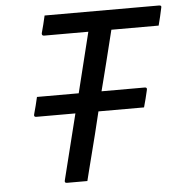

<svg xmlns="http://www.w3.org/2000/svg" viewBox="-51 -749 752 797"><g transform="rotate(-5 325.0 -350.0)"><path d="M281 0H196Q185 0 188 -11Q205 -79 222 -147.5Q239 -216 256 -284H93Q82 -284 85 -295Q90 -314 94.5 -330.5Q99 -347 103 -366H277Q292 -429 308 -491.5Q324 -554 339 -617H154Q149 -617 147 -620.5Q145 -624 146 -628Q151 -647 155.5 -664Q160 -681 164 -700H641Q653 -700 649 -689Q645 -670 641 -653Q637 -636 632 -617H435Q427 -585 419 -552.5Q411 -520 403 -488Q395 -457 387.5 -426.5Q380 -396 372 -366H552Q563 -366 560 -355Q556 -336 551.5 -319.5Q547 -303 542 -284H352Q341 -238 329.5 -191.5Q318 -145 306 -99Q299 -73 293 -48Q287 -23 281 0Z"/></g></svg>

Font: Recursive Mn Lnr St
Style: Italic
Weight: 400
Italic angle: -15°
Monospace: yes
Version: Version 1.079;hotconv 1.0.112;makeotfexe 2.5.65598; ttfautoh